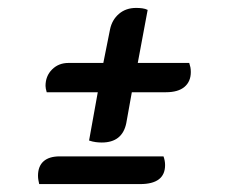

<svg xmlns="http://www.w3.org/2000/svg" viewBox="-20 -482 594 485"><path d="M237 -122Q230 -122 222 -123Q214 -124 205 -127L227 -249H98Q95 -259 95 -265Q95 -290 111.5 -306.5Q128 -323 153 -323H241L258 -408Q263 -432 280.5 -447Q298 -462 324 -462Q332 -462 339.5 -461Q347 -460 353 -457L328 -323H458Q460 -317 461 -312Q462 -307 462 -300Q462 -276 446 -262.5Q430 -249 399 -249H313L299 -171Q289 -122 237 -122ZM79 -17Q78 -22 77 -27Q76 -32 76 -38Q76 -62 90 -74.5Q104 -87 131 -87H393Q397 -76 397 -65Q397 -17 334 -17Z"/></svg>

Font: Sansita Swashed Light
Style: Regular
Weight: 400
Version: Version 1.003